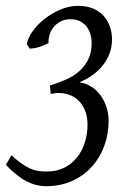

<svg xmlns="http://www.w3.org/2000/svg" viewBox="-26 -623 448 658"><path d="M357.9 -488.8Q357.9 -462.4 349.4 -439.7Q340.8 -417 325.7 -398.2Q310.5 -379.4 290 -365Q269.5 -350.6 246.1 -340.8Q268.1 -337.9 286.6 -326.2Q305.2 -314.5 318.4 -296.4Q331.5 -278.3 338.9 -255.9Q346.2 -233.4 346.2 -209Q346.2 -163.1 331.1 -122.3Q315.9 -81.5 288.1 -51Q260.3 -20.5 220.7 -2.7Q181.2 15.1 131.8 15.1Q97.2 15.1 64 -2.2Q30.8 -19.5 -5.9 -58.1L13.2 -90.8Q31.7 -74.2 46.6 -63.5Q61.5 -52.7 75.2 -46.4Q88.9 -40 102.8 -37.6Q116.7 -35.2 133.8 -35.2Q168.5 -35.2 194.6 -48.3Q220.7 -61.5 238.3 -84Q255.9 -106.4 264.9 -135.3Q273.9 -164.1 273.9 -195.8Q273.9 -224.1 265.4 -244.6Q256.8 -265.1 243.2 -278.3Q229.5 -291.5 211.9 -297.9Q194.3 -304.2 176.8 -304.2H168Q165.5 -304.2 163.3 -303.7Q161.1 -303.2 158 -302.7Q154.8 -302.2 147.9 -300.8L145 -330.1Q173.3 -338.4 199.2 -349.9Q225.1 -361.3 244.9 -378.4Q264.6 -395.5 276.4 -419.2Q288.1 -442.9 288.1 -475.1Q288.1 -490.2 283.9 -505.1Q279.8 -520 271 -531.5Q262.2 -543 248.3 -550Q234.4 -557.1 214.8 -557.1Q197.8 -557.1 183.8 -550.5Q169.9 -543.9 159.9 -532.7Q149.9 -521.5 144.8 -506.6Q139.6 -491.7 140.1 -475.1Q123.5 -466.8 109.1 -462.2Q94.7 -457.5 76.2 -456.1L65.9 -471.2Q68.8 -491.7 85.2 -514.9Q101.6 -538.1 126 -557.6Q150.4 -577.1 180.7 -590.1Q210.9 -603 242.2 -603Q271.5 -603 293.5 -593.5Q315.4 -584 329.6 -568.1Q343.8 -552.2 350.8 -531.5Q357.9 -510.7 357.9 -488.8Z"/></svg>

Font: Gentium Plus Eur
Style: Italic
Weight: 400
Italic angle: -8°
Designer: J. Victor Gaultney, Annie Olsen, Iska Routamaa, Becca Hirsbrunner
Foundry: SIL International
Version: Version 5.000